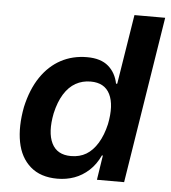

<svg xmlns="http://www.w3.org/2000/svg" viewBox="-52 -752 721 809"><g transform="rotate(5 309.0 -347.5)"><path d="M220 10Q149 10 106 -27.5Q63 -65 50.5 -130Q38 -195 54 -279Q71 -355 106 -406.5Q141 -458 190.5 -484.5Q240 -511 301 -511Q359 -511 391 -483.5Q423 -456 432 -410L437 -411L484 -705H614L502 0H387L403 -104H399Q381 -65 353 -39.5Q325 -14 291.5 -2Q258 10 220 10ZM269 -90Q306 -90 333.5 -106.5Q361 -123 381.5 -156.5Q402 -190 413 -238Q429 -319 406.5 -364.5Q384 -410 325 -410Q290 -410 261.5 -394Q233 -378 212.5 -345Q192 -312 181 -263Q165 -182 187.5 -136Q210 -90 269 -90Z"/></g></svg>

Font: Nunito Sans 7pt SemiCondensed
Style: Bold Italic
Weight: 700
Width: 4
Italic angle: -9°
Designer: Vernon Adams
Foundry: Vernon Adams
Version: Version 3.101;gftools[0.9.27]